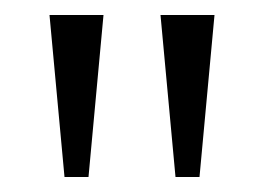

<svg xmlns="http://www.w3.org/2000/svg" viewBox="-20 -734 351 256"><path d="M66 -498 46 -714H118L98 -498ZM214 -498 194 -714H266L246 -498Z"/></svg>

Font: Noto Serif Lao Condensed Light
Style: Regular
Weight: 300
Width: 3
Designer: Monotype Design Team
Foundry: Monotype Imaging Inc.
Version: Version 2.003; ttfautohint (v1.8.4.7-5d5b)